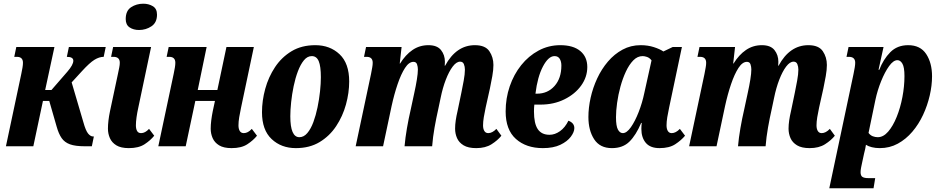

<svg xmlns="http://www.w3.org/2000/svg" viewBox="-20 -790 5071 1037"><path d="M12 0 95 -391Q99 -410 101.5 -425Q104 -440 104 -451Q104 -483 71 -483H57L68 -536H274L224 -304H258L344 -403Q376 -440 376 -462Q376 -483 341 -483L352 -536H551L540 -483Q516 -483 490 -467Q464 -451 422 -405L367 -345L430 -131Q443 -84 456 -68.5Q469 -53 482 -53H487L476 0H438Q387 0 358 -10.5Q329 -21 313 -44Q297 -67 286 -106L246 -245H212L160 0Z M731 -628Q701 -628 680 -642Q659 -656 659 -687Q659 -732 688 -751Q717 -770 754 -770Q783 -770 805.5 -756.5Q828 -743 828 -711Q828 -668 798 -648Q768 -628 731 -628ZM676 10Q633 10 608.5 -5Q584 -20 573.5 -44Q563 -68 563 -95Q563 -136 574 -189L617 -391Q621 -410 624 -425Q627 -440 627 -451Q627 -483 593 -483H580L591 -536H796L727 -209Q721 -182 717.5 -157Q714 -132 714 -113Q714 -94 720.5 -82.5Q727 -71 742 -71Q764 -71 785 -94L813 -57Q793 -32 761 -11Q729 10 676 10Z M1231 10Q1188 10 1163.5 -5Q1139 -20 1128.5 -44Q1118 -68 1118 -95Q1118 -116 1121 -140Q1124 -164 1129 -189L1141 -245H1035L983 0H835L918 -391Q922 -410 924.5 -425Q927 -440 927 -451Q927 -483 894 -483H880L891 -536H1096L1048 -304H1154L1203 -536H1351L1282 -209Q1276 -182 1272 -157Q1268 -132 1268 -113Q1268 -94 1275 -82.5Q1282 -71 1297 -71Q1319 -71 1340 -94L1368 -57Q1348 -32 1316 -11Q1284 10 1231 10Z M1578 10Q1499 10 1447 -39Q1395 -88 1395 -184Q1395 -246 1412.5 -310Q1430 -374 1465.5 -427.5Q1501 -481 1555 -513.5Q1609 -546 1683 -546Q1762 -546 1814 -497Q1866 -448 1866 -350Q1866 -289 1848.5 -225.5Q1831 -162 1795.5 -108.5Q1760 -55 1706 -22.5Q1652 10 1578 10ZM1597 -49Q1621 -49 1640 -71.5Q1659 -94 1672.5 -130.5Q1686 -167 1695 -210.5Q1704 -254 1708.5 -296.5Q1713 -339 1713 -373Q1713 -432 1701.5 -459.5Q1690 -487 1664 -487Q1640 -487 1621.5 -464.5Q1603 -442 1589 -405Q1575 -368 1566 -324.5Q1557 -281 1552.5 -238.5Q1548 -196 1548 -162Q1548 -49 1597 -49Z M2552 10Q2509 10 2484 -5Q2459 -20 2448.5 -44Q2438 -68 2438 -95Q2438 -116 2441.5 -140Q2445 -164 2451 -189L2472 -290Q2478 -319 2484.5 -354.5Q2491 -390 2491 -414Q2491 -430 2485.5 -443.5Q2480 -457 2465 -457Q2445 -457 2425 -430.5Q2405 -404 2388 -360Q2371 -316 2360 -262L2348 -205Q2336 -152 2327 -101Q2318 -50 2314 0H2165Q2169 -46 2178 -98Q2187 -150 2198 -197L2218 -290Q2226 -326 2231.5 -360Q2237 -394 2237 -415Q2237 -429 2232.5 -442.5Q2228 -456 2213 -456Q2189 -456 2167.5 -423Q2146 -390 2127.5 -335.5Q2109 -281 2095 -217L2049 0H1901L1984 -391Q1988 -412 1990.5 -426Q1993 -440 1993 -451Q1993 -483 1960 -483H1946L1957 -536H2149L2139 -447H2141Q2170 -494 2208 -520Q2246 -546 2294 -546Q2341 -546 2362 -519.5Q2383 -493 2383 -456Q2383 -448 2382 -435H2384Q2444 -546 2545 -546Q2601 -546 2623 -513.5Q2645 -481 2645 -439Q2645 -413 2639 -379Q2633 -345 2626 -312L2603 -209Q2597 -182 2593 -157Q2589 -132 2589 -113Q2589 -94 2596 -82.5Q2603 -71 2617 -71Q2639 -71 2661 -94L2688 -57Q2668 -32 2635 -11Q2602 10 2552 10Z M2912 10Q2822 10 2766.5 -39.5Q2711 -89 2711 -188Q2711 -259 2733 -323.5Q2755 -388 2795 -438Q2835 -488 2889 -517Q2943 -546 3006 -546Q3076 -546 3114 -514.5Q3152 -483 3152 -428Q3152 -374 3119 -328Q3086 -282 3028.5 -253.5Q2971 -225 2899 -225H2866Q2864 -208 2864 -188Q2864 -123 2884.5 -92.5Q2905 -62 2948 -62Q2977 -62 3004.5 -81.5Q3032 -101 3050 -138Q3082 -126 3082 -98Q3082 -77 3063 -51.5Q3044 -26 3006.5 -8Q2969 10 2912 10ZM2872 -284H2880Q2938 -284 2975 -325.5Q3012 -367 3012 -436Q3012 -458 3003 -472.5Q2994 -487 2975 -487Q2942 -487 2912.5 -431Q2883 -375 2872 -284Z M3285 10Q3220 10 3189 -38Q3158 -86 3158 -158Q3158 -208 3170 -262Q3182 -316 3205.5 -366.5Q3229 -417 3263.5 -457.5Q3298 -498 3342.5 -522Q3387 -546 3440 -546Q3479 -546 3511.5 -535.5Q3544 -525 3563 -512L3613 -536H3663L3594 -209Q3588 -182 3584 -157Q3580 -132 3580 -113Q3580 -94 3587 -82.5Q3594 -71 3608 -71Q3630 -71 3652 -94L3680 -57Q3659 -32 3627 -11Q3595 10 3542 10Q3492 10 3468 -18.5Q3444 -47 3444 -94Q3444 -101 3444.5 -109Q3445 -117 3446 -126H3443Q3415 -60 3379.5 -25Q3344 10 3285 10ZM3344 -71Q3365 -71 3387.5 -103Q3410 -135 3429.5 -185Q3449 -235 3460 -288L3499 -464Q3488 -478 3474.5 -482.5Q3461 -487 3451 -487Q3423 -487 3400.5 -464Q3378 -441 3360.5 -403.5Q3343 -366 3331 -322Q3319 -278 3313 -234.5Q3307 -191 3307 -157Q3307 -109 3317.5 -90Q3328 -71 3344 -71Z M4353 10Q4310 10 4285 -5Q4260 -20 4249.5 -44Q4239 -68 4239 -95Q4239 -116 4242.5 -140Q4246 -164 4252 -189L4273 -290Q4279 -319 4285.5 -354.5Q4292 -390 4292 -414Q4292 -430 4286.5 -443.5Q4281 -457 4266 -457Q4246 -457 4226 -430.5Q4206 -404 4189 -360Q4172 -316 4161 -262L4149 -205Q4137 -152 4128 -101Q4119 -50 4115 0H3966Q3970 -46 3979 -98Q3988 -150 3999 -197L4019 -290Q4027 -326 4032.5 -360Q4038 -394 4038 -415Q4038 -429 4033.5 -442.5Q4029 -456 4014 -456Q3990 -456 3968.5 -423Q3947 -390 3928.5 -335.5Q3910 -281 3896 -217L3850 0H3702L3785 -391Q3789 -412 3791.5 -426Q3794 -440 3794 -451Q3794 -483 3761 -483H3747L3758 -536H3950L3940 -447H3942Q3971 -494 4009 -520Q4047 -546 4095 -546Q4142 -546 4163 -519.5Q4184 -493 4184 -456Q4184 -448 4183 -435H4185Q4245 -546 4346 -546Q4402 -546 4424 -513.5Q4446 -481 4446 -439Q4446 -413 4440 -379Q4434 -345 4427 -312L4404 -209Q4398 -182 4394 -157Q4390 -132 4390 -113Q4390 -94 4397 -82.5Q4404 -71 4418 -71Q4440 -71 4462 -94L4489 -57Q4469 -32 4436 -11Q4403 10 4353 10Z M4459 227 4590 -391Q4594 -410 4596.5 -425.5Q4599 -441 4599 -451Q4599 -483 4565 -483H4552L4563 -536H4752L4725 -413H4729Q4751 -470 4788.5 -508Q4826 -546 4885 -546Q4951 -546 4982.5 -498Q5014 -450 5014 -378Q5014 -328 5001.5 -274Q4989 -220 4965.5 -169.5Q4942 -119 4907.5 -78.5Q4873 -38 4829 -14Q4785 10 4732 10Q4708 10 4688.5 5Q4669 0 4657 -8Q4654 13 4647 39L4636 90Q4633 103 4630.5 116.5Q4628 130 4628 140Q4628 159 4638 165.5Q4648 172 4669 172H4707L4698 227ZM4721 -49Q4751 -49 4777 -79Q4803 -109 4823 -158.5Q4843 -208 4854 -266Q4865 -324 4865 -379Q4865 -427 4854 -446Q4843 -465 4827 -465Q4805 -465 4782 -433Q4759 -401 4739 -351.5Q4719 -302 4708 -250L4671 -72Q4681 -59 4694 -54Q4707 -49 4721 -49Z"/></svg>

Font: Noto Serif ExtraCondensed ExtraBold
Style: Italic
Weight: 800
Width: 2
Italic angle: -12°
Designer: Monotype Design Team
Foundry: Monotype Imaging Inc.
Version: Version 2.013